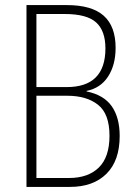

<svg xmlns="http://www.w3.org/2000/svg" viewBox="-20 -734 534 754"><path d="M243 -714Q340 -714 387 -672.5Q434 -631 434 -546Q434 -479 404.5 -433.5Q375 -388 320 -377V-375Q388 -361 419 -316.5Q450 -272 450 -200Q450 -103 398 -51.5Q346 0 255 0H84V-714ZM242 -392Q394 -392 394 -544Q394 -613 357.5 -646Q321 -679 234 -679H123V-392ZM123 -358V-35H251Q326 -35 368 -76Q410 -117 410 -201Q410 -287 365 -322.5Q320 -358 244 -358Z"/></svg>

Font: Noto Sans Sinhala Condensed ExtraLight
Style: Regular
Weight: 200
Width: 3
Designer: Jelle Bosma - Monotype Design Team
Foundry: Monotype Imaging Inc.
Version: Version 2.006; ttfautohint (v1.8.4.7-5d5b)